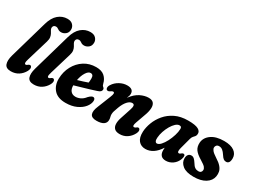

<svg xmlns="http://www.w3.org/2000/svg" viewBox="-48 -1324 2555 1927"><g transform="rotate(30 1229.5 -361.0)"><path d="M324 -732Q366 -732 387.2 -709.2Q408.5 -686.5 408.5 -657.5Q408.5 -621 384.8 -601.5Q361 -582 333.5 -582Q310.5 -582 294.8 -594.2Q279 -606.5 263 -606.5Q234 -606.5 229 -578Q227.5 -563.5 235.2 -550.2Q243 -537 252 -521.2Q261 -505.5 264.5 -483.8Q268 -462 258.5 -430.5L184.5 -183Q173.5 -147 175.8 -135Q178 -123 188 -123Q193.5 -123 199 -125.5Q204.5 -128 212 -135Q222 -142.5 231 -142Q243.5 -141.5 248.8 -125.2Q254 -109 239.5 -80Q217.5 -39.5 179.8 -15Q142 9.5 92 9.5Q35 9.5 20.8 -29.5Q6.5 -68.5 25 -134L151 -573Q174 -654 220 -693Q266 -732 324 -732Z M590 -732Q632 -732 653.2 -709.2Q674.5 -686.5 674.5 -657.5Q674.5 -621 650.8 -601.5Q627 -582 599.5 -582Q576.5 -582 560.8 -594.2Q545 -606.5 529 -606.5Q500 -606.5 495 -578Q493.5 -563.5 501.2 -550.2Q509 -537 518 -521.2Q527 -505.5 530.5 -483.8Q534 -462 524.5 -430.5L450.5 -183Q439.5 -147 441.8 -135Q444 -123 454 -123Q459.5 -123 465 -125.5Q470.5 -128 478 -135Q488 -142.5 497 -142Q509.5 -141.5 514.8 -125.2Q520 -109 505.5 -80Q483.5 -39.5 445.8 -15Q408 9.5 358 9.5Q301 9.5 286.8 -29.5Q272.5 -68.5 291 -134L417 -573Q440 -654 486 -693Q532 -732 590 -732Z M962 -146.5Q959.5 -110.5 930.5 -74.5Q901.5 -38.5 849.2 -14.5Q797 9.5 725.5 9.5Q634.5 9.5 589.8 -41.2Q545 -92 547 -170Q549 -249 584 -314Q619 -379 679 -417.5Q739 -456 816.5 -456Q880 -456 914 -425.5Q948 -395 959 -347Q962.5 -333 965.8 -327.8Q969 -322.5 974.5 -318.5Q987.5 -310 988 -295.5Q988.5 -282.5 979 -272Q969.5 -261.5 943.5 -253.5Q913.5 -243.5 872 -231Q830.5 -218.5 786.8 -205.8Q743 -193 706.5 -182.5Q706.5 -140 726.2 -116.8Q746 -93.5 782 -93.5Q809.5 -93.5 838 -107.2Q866.5 -121 889.5 -151Q924 -186.5 944.5 -181Q955 -178 959 -168.5Q963 -159 962 -146.5ZM796.5 -377Q770.5 -377 746.8 -339.8Q723 -302.5 712.5 -247Q742 -255.5 772.5 -265.2Q803 -275 826.5 -283.5Q830 -303.5 830 -333Q830 -377 796.5 -377Z M1033.5 -307.5Q1016.5 -308 1013 -326.2Q1009.5 -344.5 1024 -367Q1048.5 -406 1091 -429.5Q1133.5 -453 1178.5 -453Q1250 -453 1250 -396Q1250 -384.5 1245.8 -371Q1241.5 -357.5 1235 -342.5Q1280.5 -404 1330.5 -428.5Q1380.5 -453 1426.5 -453Q1466.5 -453 1483.8 -431.5Q1501 -410 1499.2 -373.2Q1497.5 -336.5 1481 -291.5L1440 -176.5Q1420.5 -123 1444.5 -123Q1450.5 -123 1456.5 -125.8Q1462.5 -128.5 1471.5 -136Q1479.5 -142.5 1487 -141.5Q1499.5 -141 1504.8 -125Q1510 -109 1495.5 -80Q1473.5 -39 1436.8 -14.8Q1400 9.5 1353 9.5Q1312 9.5 1292.5 -9.5Q1273 -28.5 1271.8 -61Q1270.5 -93.5 1283.5 -133.5L1325.5 -261.5Q1335.5 -291.5 1332.5 -308.2Q1329.5 -325 1309 -325Q1282 -325 1255 -295.2Q1228 -265.5 1208 -211.5Q1193.5 -174 1188.8 -156Q1184 -138 1184 -123Q1184 -107 1188.2 -92.8Q1192.5 -78.5 1192.5 -60Q1192.5 -27 1165.2 -8.8Q1138 9.5 1084 9.5Q1027 9.5 1014.2 -24.2Q1001.5 -58 1028.5 -121.5L1086.5 -267Q1100.5 -301 1099.5 -314.5Q1098.5 -328 1085.5 -328Q1073.5 -328 1053.5 -313Q1043.5 -306.5 1033.5 -307.5Z M1955.5 -176.5Q1940.5 -121 1965.5 -121Q1976.5 -121 1992.5 -136Q2000.5 -142.5 2008 -141.5Q2037.5 -140.5 2019.5 -86.5Q2003 -41.5 1966.5 -16Q1930 9.5 1888 9.5Q1849.5 9.5 1831.5 -11.2Q1813.5 -32 1813.5 -68.5Q1813.5 -84 1814.5 -99Q1745 9.5 1650.5 9.5Q1600.5 9.5 1571 -25.2Q1541.5 -60 1544.5 -129.5Q1547 -181 1568.2 -237.2Q1589.5 -293.5 1630.8 -342.5Q1672 -391.5 1734.8 -422.2Q1797.5 -453 1883.5 -453Q1968 -453 2002.5 -433.8Q2037 -414.5 2033 -380.5Q2031 -363 2022.8 -353.8Q2014.5 -344.5 2004.8 -333.8Q1995 -323 1989 -301.5ZM1700 -150.5Q1697.5 -123 1704.8 -109.5Q1712 -96 1724 -96Q1745 -96 1768 -121Q1791 -146 1810.8 -184.5Q1830.5 -223 1843.2 -264.5Q1856 -306 1856.5 -339Q1857 -352.5 1851.8 -360.2Q1846.5 -368 1832 -368Q1810.5 -368 1788.5 -347.8Q1766.5 -327.5 1747.2 -294.8Q1728 -262 1715.2 -224Q1702.5 -186 1700 -150.5Z M2224 -63Q2243.5 -63 2253 -73.5Q2262.5 -84 2262.5 -99Q2262.5 -114.5 2249.5 -130.5Q2236.5 -146.5 2191.5 -173.5Q2134.5 -207.5 2112.2 -239.5Q2090 -271.5 2093 -318.5Q2097.5 -378.5 2151.8 -417.2Q2206 -456 2299 -456Q2377.5 -456 2418.2 -426Q2459 -396 2459 -347Q2459 -284 2417 -284Q2400 -284 2386.8 -294Q2373.5 -304 2357 -330Q2340.5 -356 2322.5 -370.8Q2304.5 -385.5 2281 -385.5Q2262.5 -385.5 2252 -374.5Q2241.5 -363.5 2241.5 -347.5Q2241.5 -332.5 2255.8 -314.5Q2270 -296.5 2311 -270Q2357 -241.5 2379.2 -215Q2401.5 -188.5 2406.5 -162.5Q2411.5 -136.5 2407 -109.5Q2397.5 -55 2345.5 -22.8Q2293.5 9.5 2210.5 9.5Q2124 9.5 2081.8 -24Q2039.5 -57.5 2039.5 -106Q2039.5 -134 2052 -149.8Q2064.5 -165.5 2087.5 -165.5Q2105.5 -165.5 2120 -152.2Q2134.5 -139 2149 -116Q2166.5 -86 2184.2 -74.5Q2202 -63 2224 -63Z"/></g></svg>

Font: Fraunces 144pt SuperSoft
Style: Bold Italic
Weight: 700
Italic angle: -16°
Version: Version 1.000;[0bf87f6ff]